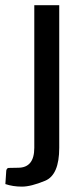

<svg xmlns="http://www.w3.org/2000/svg" viewBox="-56 -527 318 729"><path d="M-35.6 171.9 -32.2 120.6Q-30.3 111.3 -23.4 110.6Q-16.6 109.9 12.7 109.9Q74.2 109.9 74.2 34.2V-507.3H168.9V34.2Q168.9 137.2 115.2 159.4Q61.5 181.6 27.3 181.6Q-6.8 181.6 -35.6 171.9Z"/></svg>

Font: Lato-Medium
Style: Regular
Weight: 500
Designer: Lukasz Dziedzic
Foundry: tyPoland Lukasz Dziedzic
Version: Version 2.006; 2014-01-15